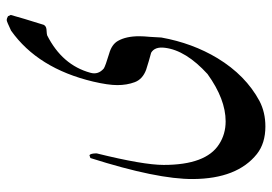

<svg xmlns="http://www.w3.org/2000/svg" viewBox="-142 -566 828 585"><g transform="rotate(-90 272.5 -274.0)"><path d="M515.1 -664.1 519 -655.8Q509.8 -622.1 488.8 -555.2Q484.9 -547.9 475.1 -546.9Q459 -545.9 457 -544.9Q366.2 -499 342.8 -413.1Q335.9 -389.2 356 -372.1Q363.8 -367.2 400.9 -356Q429.2 -348.1 439.9 -329.1Q454.1 -304.2 454.1 -264.2Q454.1 -251 452.1 -230Q450.2 -204.1 450.2 -196.8Q433.1 -102.1 387.2 -25.9Q335 60.1 256.8 102.1Q222.2 120.1 179.2 120.1Q127.9 120.1 95.2 94.2Q20 34.2 19 -100.1Q18.1 -209 83 -413.1Q83 -413.1 91.8 -416Q97.2 -412.1 97.2 -394Q62 -252 62 -189.9Q62 -61 125 -21Q155.8 -1 194.8 -1Q262.2 -1 338.9 -56.2Q411.1 -122.1 418.9 -186Q422.9 -216.8 403.8 -228Q377.9 -234.9 352.1 -243.2Q323.2 -253.9 314.2 -277.8Q305.2 -301.8 305.2 -331.1Q305.2 -358.9 315.9 -404.8Q356 -573.2 471.2 -654.8Q499 -668 502.9 -668Q508.8 -668 515.1 -664.1Z"/></g></svg>

Font: Jameel Khushkhat-L
Style: Regular
Weight: 400
Version: Version 3.5